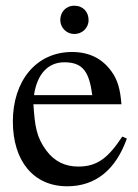

<svg xmlns="http://www.w3.org/2000/svg" viewBox="-20 -642 484 672"><path d="M99 -309C110 -384 149 -424 205 -424C271 -424 292 -390 303 -309ZM408 -164C359 -90 321 -59 254 -59C208 -59 171 -77 143 -114C107 -162 102 -201 97 -277H405C401 -331 391 -363 371 -391C339 -436 294 -460 232 -460C106 -460 25 -358 25 -217C25 -79 97 10 215 10C315 10 385 -48 424 -157ZM290 -572C290 -600 271 -622 240 -622C210 -622 191 -599 191 -572C191 -545 213 -523 240 -523C267 -523 290 -543 290 -572Z"/></svg>

Font: XITS Math
Style: Regular
Weight: 400
Designer: MicroPress Inc., with final additions and corrections provided by Coen Hoffman, Elsevier (retired)
Version: Version 1.302